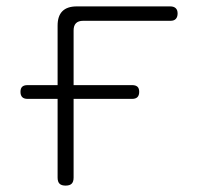

<svg xmlns="http://www.w3.org/2000/svg" viewBox="-20 -570 640 600"><path d="M185 10Q172 10 166 4Q160 -2 160 -15V-261H66Q55 -261 49.5 -266.5Q44 -272 44 -283Q44 -294 49.5 -299Q55 -304 66 -304H160V-490Q160 -520 175 -535Q190 -550 220 -550H512Q523 -550 529 -544.5Q535 -539 535 -528Q535 -517 529.5 -511Q524 -505 513 -505H240Q225 -505 217.5 -497.5Q210 -490 210 -475V-304H393Q404 -304 409.5 -299Q415 -294 415 -283Q415 -272 409.5 -266.5Q404 -261 393 -261H210V-15Q210 -2 204 4Q198 10 185 10Z"/></svg>

Font: Maple Mono NL Thin
Style: Regular
Weight: 250
Monospace: yes
Designer: subframe7536
Version: Version 7.000